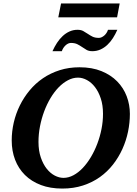

<svg xmlns="http://www.w3.org/2000/svg" viewBox="-20 -1077 792 1113"><path d="M577.1 -417Q577.1 -467.3 564.2 -506.3Q551.3 -545.4 530.5 -572.3Q509.8 -599.1 483.9 -613Q458 -627 432.1 -627Q402.3 -627 373.8 -611.8Q345.2 -596.7 319.8 -570.6Q294.4 -544.4 272.9 -508.5Q251.5 -472.7 236.1 -431.4Q220.7 -390.1 211.9 -345Q203.1 -299.8 203.1 -254.9Q203.1 -203.1 216.6 -164.1Q230 -125 251 -98.6Q272 -72.3 297.6 -59.1Q323.2 -45.9 348.1 -45.9Q377.4 -45.9 406 -61.3Q434.6 -76.7 460 -103.5Q485.4 -130.4 506.8 -166.3Q528.3 -202.1 543.9 -243.4Q559.6 -284.7 568.4 -329.1Q577.1 -373.5 577.1 -417ZM732.9 -417Q732.9 -365.7 722.2 -313.7Q711.4 -261.7 689.7 -213.6Q668 -165.5 635.3 -123.5Q602.5 -81.5 559.1 -50.5Q515.6 -19.5 460.9 -1.7Q406.2 16.1 340.8 16.1Q271 16.1 216.6 -4.6Q162.1 -25.4 124.5 -62.7Q86.9 -100.1 67.4 -151.1Q47.9 -202.1 47.9 -263.2Q47.9 -314.9 59.8 -366.7Q71.8 -418.5 95 -465.6Q118.2 -512.7 151.9 -553.2Q185.5 -593.8 229.2 -623.5Q272.9 -653.3 326.2 -670.2Q379.4 -687 440.9 -687Q513.2 -687 567.9 -664.8Q622.6 -642.6 659.2 -605.2Q695.8 -567.9 714.4 -519Q732.9 -470.2 732.9 -417ZM660.2 -904.3Q648.9 -878.4 634.5 -856Q620.1 -833.5 602.1 -816.7Q584 -799.8 562.3 -790Q540.5 -780.3 515.1 -780.3Q495.1 -780.3 481.9 -787.8Q468.8 -795.4 456.1 -804.2Q443.4 -813 428.5 -820.6Q413.6 -828.1 391.1 -828.1Q383.3 -828.1 375.2 -824.5Q367.2 -820.8 360.1 -814.2Q353 -807.6 347.4 -799.1Q341.8 -790.5 338.4 -780.3H284.2Q295.9 -806.2 310.5 -828.6Q325.2 -851.1 343.3 -867.9Q361.3 -884.8 382.8 -894.5Q404.3 -904.3 429.2 -904.3Q449.2 -904.3 462.6 -897Q476.1 -889.6 488.8 -880.9Q501.5 -872.1 516.1 -864.7Q530.8 -857.4 553.2 -857.4Q561 -857.4 569.1 -861.1Q577.1 -864.7 584.5 -871.1Q591.8 -877.4 597.4 -886Q603 -894.5 606 -904.3ZM658.7 -976.6H317.9L334 -1057.1H673.8Z"/></svg>

Font: Charis SIL Am
Style: Bold Italic
Weight: 700
Italic angle: -11°
Foundry: SIL International
Version: Version 5.000